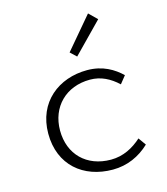

<svg xmlns="http://www.w3.org/2000/svg" viewBox="-129 -989 959 1102"><g transform="rotate(-15 350.0 -437.5)"><path d="M338 -700 374 -666 546 -842 498 -889ZM99 -281C99 -94 230 14 405 14C491 14 565 -20 624 -76L592 -121C543 -77 483 -44 409 -44C265 -44 169 -139 169 -281C169 -421 267 -519 410 -519C475 -519 528 -491 575 -447L611 -492C565 -536 501 -576 408 -576C239 -576 99 -468 99 -281Z"/></g></svg>

Font: Kawkab Mono Light
Style: Regular
Weight: 300
Monospace: yes
Designer: Abdullah Arif
Foundry: Abdullah Arif
Version: Version 1.000;PS 000.500;hotconv 1.0.88;makeotf.lib2.5.64775